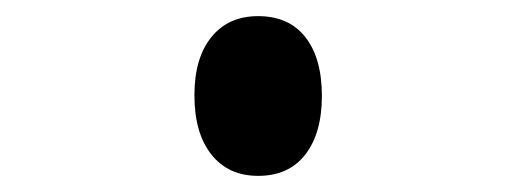

<svg xmlns="http://www.w3.org/2000/svg" viewBox="-20 -518 640 238"><path d="M300 -300Q263 -300 242 -326.5Q221 -353 221 -400Q221 -446 242 -472Q263 -498 300 -498Q338 -498 358.5 -472Q379 -446 379 -399Q379 -353 358.5 -326.5Q338 -300 300 -300Z"/></svg>

Font: Martian Mono Condensed
Style: Regular
Weight: 400
Width: 3
Designer: Roman Shamin
Foundry: Evil Martians
Version: Version 1.000